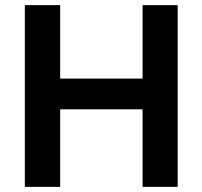

<svg xmlns="http://www.w3.org/2000/svg" viewBox="-20 -730 791 750"><path d="M674 -710V0H537V-303H215V0H77V-710H215V-423H537V-710Z"/></svg>

Font: IngvarSans
Style: Bold
Weight: 700
Version: Version 3.000